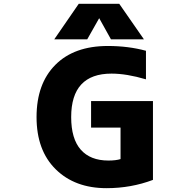

<svg xmlns="http://www.w3.org/2000/svg" viewBox="-20 -986 1040 1018"><path d="M551.8 -742.2Q660.2 -742.2 753.9 -716.8V-565.4Q651.4 -595.7 571.3 -595.7Q357.4 -595.7 357.4 -365.2Q357.4 -250 408.2 -192.4Q459 -134.8 554.7 -134.8Q594.7 -134.8 619.1 -142.6V-309.6H462.9V-450.2H791V-32.2Q674.8 11.7 544.9 11.7Q377 11.7 275.4 -88.4Q173.8 -188.5 173.8 -365.2Q173.8 -542 273.4 -642.1Q373 -742.2 551.8 -742.2ZM505.9 -889.6 442.4 -777.3H267.6L397.5 -965.8H612.3L743.2 -777.3H568.4Z"/></svg>

Font: GenEi Gothic M Heavy
Style: Regular
Weight: 800
Designer: o_tamon (Modified); [Source Han Sans]
Ryoko NISHIZUKA  (kana & ideographs); Paul D. Hunt (Latin, Greek & Cyrillic); Wenl
Version: Version 1.1a;Original Version 1.004